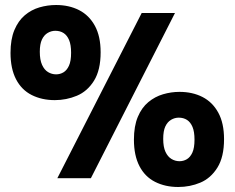

<svg xmlns="http://www.w3.org/2000/svg" viewBox="-20 -712 937 767"><path d="M199 -312Q147 -312 106.5 -332.5Q66 -353 44 -395.5Q22 -438 22 -501Q22 -555 37.5 -592Q53 -629 79 -651Q105 -673 137.5 -682.5Q170 -692 204 -692Q256 -692 296 -671.5Q336 -651 359 -609Q382 -567 382 -503Q382 -432 355.5 -389.5Q329 -347 287 -329.5Q245 -312 199 -312ZM204 -415Q220 -415 233.5 -423Q247 -431 255.5 -449.5Q264 -468 264 -501Q264 -533 256 -552Q248 -571 234 -580Q220 -589 201 -589Q185 -589 170.5 -580.5Q156 -572 147.5 -554Q139 -536 139 -505Q139 -473 148 -453Q157 -433 172 -424Q187 -415 204 -415ZM692 35Q640 35 599.5 14.5Q559 -6 537 -48.5Q515 -91 515 -154Q515 -208 530.5 -245Q546 -282 572.5 -304Q599 -326 631.5 -335.5Q664 -345 697 -345Q749 -345 789 -324.5Q829 -304 852 -262Q875 -220 875 -156Q875 -85 848.5 -42.5Q822 0 780.5 17.5Q739 35 692 35ZM697 -68Q713 -68 726.5 -76Q740 -84 748.5 -102.5Q757 -121 757 -154Q757 -186 749 -205Q741 -224 727 -233Q713 -242 694 -242Q678 -242 663.5 -233.5Q649 -225 640.5 -207Q632 -189 632 -157Q632 -125 641 -105.5Q650 -86 665 -77Q680 -68 697 -68ZM209 0 546 -660H679L343 0Z"/></svg>

Font: Bricolage Grotesque 24pt SemiCondensed
Style: Bold
Weight: 700
Width: 4
Designer: Mathieu Triay
Foundry: Atelier Triay
Version: Version 1.001;gftools[0.9.33.dev8+g029e19f]